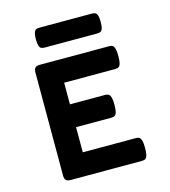

<svg xmlns="http://www.w3.org/2000/svg" viewBox="-112 -843 824 933"><g transform="rotate(-15 300.0 -377.0)"><path d="M141.6 -704.1Q141.6 -724.6 144.8 -735.4Q147.9 -746.1 154.3 -750.2Q160.6 -754.4 172.4 -754.4H437Q448.7 -754.4 455.1 -750.2Q461.4 -746.1 464.6 -735.4Q467.8 -724.6 467.8 -704.1Q467.8 -683.6 464.6 -672.9Q461.4 -662.1 455.1 -658.2Q448.7 -654.3 437 -654.3H172.4Q160.6 -654.3 154.3 -658.2Q147.9 -662.1 144.8 -672.9Q141.6 -683.6 141.6 -704.1ZM517.6 -57.1Q517.6 -34.2 514.4 -21.7Q511.2 -9.3 504.9 -4.6Q498.5 0 486.8 0H128.4Q111.8 0 104.7 -7.1Q97.7 -14.2 97.7 -30.8V-548.8Q97.7 -565.4 104.7 -572.5Q111.8 -579.6 128.4 -579.6H477.1Q488.8 -579.6 495.1 -574.7Q501.5 -569.8 504.6 -557.4Q507.8 -544.9 507.8 -522Q507.8 -499 504.6 -486.6Q501.5 -474.1 495.1 -469.5Q488.8 -464.8 477.1 -464.8H219.7V-356H397.5Q409.2 -356 415.5 -351.1Q421.9 -346.2 425 -333.7Q428.2 -321.3 428.2 -298.3Q428.2 -275.4 425 -262.9Q421.9 -250.5 415.5 -245.8Q409.2 -241.2 397.5 -241.2H219.7V-114.7H486.8Q498.5 -114.7 504.9 -109.9Q511.2 -105 514.4 -92.5Q517.6 -80.1 517.6 -57.1Z"/></g></svg>

Font: Courier Prime Sans
Style: Bold
Weight: 700
Designer: Alan Dague-Greene
Foundry: Quote-Unquote Apps
Version: Version 3.020